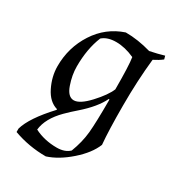

<svg xmlns="http://www.w3.org/2000/svg" viewBox="-169 -591 840 912"><g transform="rotate(30 251.5 -135.0)"><path d="M53 -185Q53 -287 107 -370.5Q161 -454 254 -485Q321 -485 394 -464Q438 -473 471 -483L476 -465Q457 -450 429 -436Q416 -315 416 -178.5Q416 -42 423 34Q401 89 340 142.5Q279 196 219 215Q126 215 41 184V165Q60 98 153 -2V-6Q107 -19 80 -73.5Q53 -128 53 -185ZM133 -229Q133 -182 150.5 -132Q168 -82 200.5 -82Q233 -82 281.5 -134.5Q330 -187 346 -226Q346 -357 339 -399Q286 -423 238 -423Q190 -423 163 -399Q133 -326 133 -229ZM243 153Q287 153 312 129Q335 69 340.5 13Q346 -43 346 -170L342 -171Q315 -114 244 -52Q216 -28 190 -2Q127 61 120 125Q175 153 243 153Z"/></g></svg>

Font: Almendra
Style: Regular
Weight: 400
Designer: Ana Sanfelippo
Foundry: Ana Sanfelippo
Version: Version 1.004